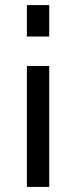

<svg xmlns="http://www.w3.org/2000/svg" viewBox="-20 -734 300 757"><path d="M174 -474V3H86V-474ZM174 -714V-590H86V-714Z"/></svg>

Font: Raleway Medium Alt1
Style: Regular
Weight: 500
Designer: Matt McInerney, Pablo Impallari, Rodrigo Fuenzalida
Foundry: Matt McInerney, Pablo Impallari, Rodrigo Fuenzalida
Version: Version 3.000g; ttfautohint (v1.5) -l 8 -r 28 -G 28 -x 14 -D